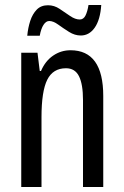

<svg xmlns="http://www.w3.org/2000/svg" viewBox="-20 -748 496 768"><path d="M262 -547Q393 -547 393 -364V0H312V-348Q312 -411 296 -443Q280 -475 244 -475Q192 -475 169 -429Q146 -383 146 -279V0H65V-537H130L139 -464H144Q161 -504 192.5 -525.5Q224 -547 262 -547ZM89 -605Q92 -637 101 -664.5Q110 -692 127 -709.5Q144 -727 172 -727Q197 -727 218.5 -712.5Q240 -698 260.5 -684Q281 -670 299 -670Q314 -670 322 -686Q330 -702 334 -728H385Q381 -669 359 -637.5Q337 -606 303 -606Q279 -606 256 -620.5Q233 -635 213 -649.5Q193 -664 177 -664Q164 -664 154 -648.5Q144 -633 139 -605Z"/></svg>

Font: Noto Sans Lao UI ExtCond
Style: Regular
Weight: 400
Width: 2
Designer: Monotype Design Team
Foundry: Monotype Imaging Inc.
Version: Version 2.000; ttfautohint (v1.8.4.7-5d5b)